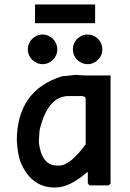

<svg xmlns="http://www.w3.org/2000/svg" viewBox="-20 -840 590 870"><path d="M481 -498V-10.3Q481 -5.4 471.2 0H388.2Q383.3 0 377.9 -10.3V-59.6H374.5Q295.9 9.8 228.5 9.8Q120.6 9.8 72.8 -106.4Q59.6 -142.6 56.2 -202.6Q56.2 -430.7 261.7 -494.6Q269 -494.6 324.7 -501Q353 -498 368.2 -498ZM155.8 -195.8Q168.5 -89.8 238.8 -89.8H248.5Q297.4 -89.8 368.2 -186V-395Q364.7 -404.8 348.1 -404.8H292Q195.3 -404.8 159.2 -249ZM239.7 -616.2Q239.7 -602.5 234.4 -590.3Q229 -578.1 220.2 -569.1Q211.4 -560.1 199 -554.7Q186.5 -549.3 172.9 -549.3Q159.2 -549.3 147 -554.7Q134.8 -560.1 125.7 -569.1Q116.7 -578.1 111.3 -590.3Q106 -602.5 106 -616.2Q106 -629.9 111.3 -642.3Q116.7 -654.8 125.7 -663.8Q134.8 -672.9 147 -678.2Q159.2 -683.6 172.9 -683.6Q186.5 -683.6 199 -678.2Q211.4 -672.9 220.2 -663.8Q229 -654.8 234.4 -642.3Q239.7 -629.9 239.7 -616.2ZM443.8 -616.2Q443.8 -602.5 438.7 -590.3Q433.6 -578.1 424.3 -569.1Q415 -560.1 402.8 -554.7Q390.6 -549.3 377 -549.3Q362.8 -549.3 350.8 -554.7Q338.9 -560.1 329.6 -569.1Q320.3 -578.1 315.2 -590.3Q310.1 -602.5 310.1 -616.2Q310.1 -629.9 315.2 -642.3Q320.3 -654.8 329.6 -663.8Q338.9 -672.9 350.8 -678.2Q362.8 -683.6 377 -683.6Q390.6 -683.6 402.8 -678.2Q415 -672.9 424.3 -663.8Q433.6 -654.8 438.7 -642.3Q443.8 -629.9 443.8 -616.2ZM138.7 -734.9V-819.8H411.1V-734.9ZM0 -496.1Z"/></svg>

Font: Code New Roman
Style: Bold
Weight: 700
Monospace: yes
Designer: Sam Radian
Foundry: Code New Roman
Version: Version 1.508 October 19, 2014